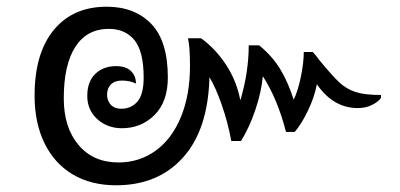

<svg xmlns="http://www.w3.org/2000/svg" viewBox="-20 -570 1192 572"><path d="M933 -389Q971 -343 991.5 -324Q1012 -305 1039 -296Q1066 -287 1115 -287V-278Q1106 -266 1087.5 -257Q1069 -248 1046 -248Q973 -248 924 -319Q917 -281 897.5 -240.5Q878 -200 858 -177H832Q807 -275 763 -343Q759 -297 741 -243.5Q723 -190 698 -150H669Q659 -205 640.5 -258Q622 -311 604 -340Q600 -184 525.5 -101Q451 -18 326 -18Q251 -18 196.5 -50.5Q142 -83 112.5 -143.5Q83 -204 83 -285Q83 -411 140 -480.5Q197 -550 298 -550Q381 -550 430.5 -499Q480 -448 480 -339Q480 -267 440.5 -227.5Q401 -188 343 -188Q300 -188 270 -215Q240 -242 240 -284Q240 -327 264 -350Q288 -373 326 -373Q355 -373 370 -358.5Q385 -344 385 -321Q367 -330 343 -330Q322 -330 310.5 -318.5Q299 -307 299 -288Q299 -270 310 -258Q321 -246 341 -246Q371 -246 389.5 -267.5Q408 -289 408 -339Q408 -417 380.5 -450.5Q353 -484 304 -484Q239 -484 204.5 -430.5Q170 -377 170 -277Q170 -190 214 -138Q258 -86 333 -86Q395 -86 443.5 -121Q492 -156 519 -221.5Q546 -287 546 -374Q546 -431 540 -456H579Q622 -425 653.5 -377Q685 -329 696 -271Q721 -355 721 -435H752Q791 -403 814.5 -364.5Q838 -326 855 -273Q868 -300 876.5 -342Q885 -384 885 -415H912Q922 -404 933 -389Z"/></svg>

Font: Krub Medium
Style: Regular
Weight: 500
Designer: Ekaluck Peanpanawate
Foundry: Cadson Demak Co.,Ltd.
Version: Version 1.000; ttfautohint (v1.6)